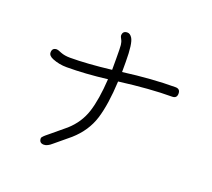

<svg xmlns="http://www.w3.org/2000/svg" viewBox="-132 -833 1264 1143"><g transform="rotate(20 500.0 -261.0)"><path d="M350 -8Q416 -67 442 -147.5Q468 -228 476 -359Q337 -342 220 -342Q172 -342 130 -359Q100 -371 100 -392Q100 -422 130 -422Q137 -422 160 -412Q185 -402 220 -402Q327 -402 480 -420V-492Q480 -558 478 -577Q476 -596 468 -610Q460 -624 460 -630Q460 -660 490 -660Q507 -660 520 -640Q540 -610 540 -492V-428Q723 -452 870 -452Q900 -452 900 -422Q900 -392 870 -392Q731 -392 537 -367Q530 -220 501.5 -127.5Q473 -35 393 36L299 114Q272 138 250 138Q220 138 220 108Q220 105 222.5 101Q225 97 230 92.5Q235 88 238.5 84.5Q242 81 250 75Q258 69 261 66Z"/></g></svg>

Font: Pecita
Style: Book
Weight: 400
Width: 7
Version: Version 4.3